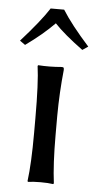

<svg xmlns="http://www.w3.org/2000/svg" viewBox="-49 -678 361 713"><g transform="rotate(5 131.0 -321.5)"><path d="M161.1 -646Q194.3 -592.8 262.2 -517.1L241.2 -502.9Q170.4 -554.7 134.8 -592.8Q90.8 -547.9 27.8 -502.9L7.8 -517.1Q79.6 -597.2 110.8 -646ZM89.8 -234.9Q89.8 -367.7 81.1 -429.2L83 -432.1Q126 -429.2 169.9 -433.1Q175.8 -433.1 177.5 -431.6Q179.2 -430.2 179.2 -422.9Q170.4 -338.9 169.9 -251V-180.2Q169.9 -71.3 179.2 0L176.8 2.9Q158.7 0 129.9 0Q101.1 0 83 2.9L81.1 0Q89.8 -66.9 89.8 -180.2Z"/></g></svg>

Font: Biolilbert
Style: Regular
Weight: 400
Designer: Philipp H. Poll
Foundry: Philipp H. Poll
Version: Version 1.1.0